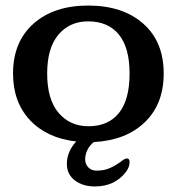

<svg xmlns="http://www.w3.org/2000/svg" viewBox="-20 -502 637 692"><path d="M447 -237Q447 -331 408 -378Q369 -425 298 -425Q231 -425 190.5 -377Q150 -329 150 -237Q150 -144 191 -95.5Q232 -47 299 -47Q370 -47 408.5 -94.5Q447 -142 447 -237ZM298 -482Q422 -482 496 -417Q570 -352 570 -237Q570 -127 502 -61.5Q434 4 318 10Q303 22 295 38.5Q287 55 287 72Q287 90 298.5 101.5Q310 113 328 113Q355 113 375.5 104Q396 95 415 81Q430 69 437 69Q447 69 447 82Q447 102 432 120Q392 170 322 170Q278 170 249.5 148Q221 126 221 89Q221 65 230.5 44Q240 23 255 8Q149 -4 88 -69Q27 -134 27 -237Q27 -351 100.5 -416.5Q174 -482 298 -482Z"/></svg>

Font: Raigarh Medium
Style: Regular
Weight: 500
Designer: jaikishan Patel
Foundry: MagicType
Version: Version 1.000